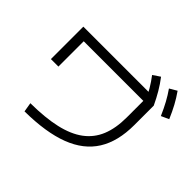

<svg xmlns="http://www.w3.org/2000/svg" viewBox="-197 -1106 1394 1394"><g transform="rotate(45 500.0 -409.0)"><path d="M200 -35Q351 -36 458.5 -60.5Q566 -85 634.5 -136Q703 -187 735.5 -266.5Q768 -346 768 -457V-627H156V-367H79V-700H822L846 -656V-457Q846 -289 778 -180.5Q710 -72 570 -18.5Q430 35 212 37ZM786 -625Q760 -682 735 -724Q710 -766 680 -805L735 -842Q768 -799 794.5 -754Q821 -709 846 -656ZM936 -639Q911 -696 887.5 -739Q864 -782 836 -822L892 -855Q923 -811 947.5 -765.5Q972 -720 995 -666Z"/></g></svg>

Font: M PLUS 1
Style: Regular
Weight: 400
Designer: Coji Morishita
Foundry: UNDERFOREST DESIGN
Version: Version 1.001